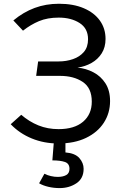

<svg xmlns="http://www.w3.org/2000/svg" viewBox="-20 -737 655 1002"><path d="M287.7 -717.4Q362.6 -717.4 417.2 -694.1Q471.8 -670.8 501.3 -629.5Q530.8 -588.2 530.8 -533.8Q530.8 -490.3 510.8 -458.7Q490.8 -427.2 457.7 -408.5Q424.6 -389.7 384.6 -384.1Q428.7 -380 467.4 -359.7Q506.2 -339.5 530.3 -302.1Q554.4 -264.6 554.4 -209.7Q554.4 -146.7 521.8 -96.4Q489.2 -46.2 428.7 -17.2Q368.2 11.8 284.6 11.8Q209.7 11.8 145.9 -14.4Q82.1 -40.5 35.9 -88.7L90.8 -137.9Q132.3 -102.1 180.5 -82.6Q228.7 -63.1 285.6 -63.1Q368.2 -63.1 413.6 -101.8Q459 -140.5 459 -206.7Q459 -277.9 411.8 -309.5Q364.6 -341 293.8 -341H168.7L179 -416.4H286.7Q326.2 -416.4 361 -428.5Q395.9 -440.5 417.7 -465.9Q439.5 -491.3 439.5 -532.3Q439.5 -588.7 395.4 -616.9Q351.3 -645.1 286.7 -645.1Q227.7 -645.1 183.6 -626.7Q139.5 -608.2 100 -576.9L49.7 -630.3Q102.1 -673.8 160.8 -695.6Q219.5 -717.4 287.7 -717.4ZM342.6 144.1Q342.6 116.4 318.5 108.2Q294.4 100 253.3 100L262.6 -16.4H321.5V58.5Q371.8 62.6 394.1 87.9Q416.4 113.3 416.4 144.1Q416.4 194.4 378.7 219.5Q341 244.6 291.3 244.6Q260.5 244.6 232.3 237.9Q204.1 231.3 184.1 219.5L211.8 169.7Q226.2 177.4 245.1 181.8Q264.1 186.2 281 186.2Q308.2 186.2 325.4 176.7Q342.6 167.2 342.6 144.1Z"/></svg>

Font: FiraCode Nerd Font
Style: Regular
Weight: 400
Designer: Carrois Corporate, Edenspiekermann AG, Nikita Prokopov
Foundry: Carrois Corporate, Edenspiekermann AG, Nikita Prokopov
Version: Version 6.002;Nerd Fonts 3.4.0